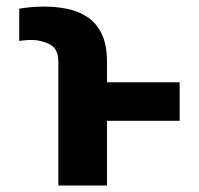

<svg xmlns="http://www.w3.org/2000/svg" viewBox="-20 -573 614 593"><path d="M310.4 0H160.2V-382.8Q160.2 -422.6 133.5 -436.1Q106.9 -449.6 77.4 -449.6Q67.5 -449.6 58.1 -448.7Q48.7 -447.8 39.4 -446.7V-546.2Q55.8 -549 75.3 -550.8Q94.8 -552.6 118.6 -552.6Q153.1 -552.6 187 -545.8Q220.9 -539.1 248.8 -521.1Q276.6 -503.2 293.5 -469.6Q310.4 -436.1 310.4 -382.8V-318.9H534.8V-199.9H310.4Z"/></svg>

Font: Inter Zeller
Style: Bold
Weight: 700
Designer: Rasmus Andersson; Joe Bland
Foundry: zeller
Version: Version 3.015;git-dec3a8cb1